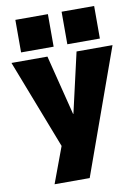

<svg xmlns="http://www.w3.org/2000/svg" viewBox="-103 -827 798 1104"><g transform="rotate(-10 296.0 -275.0)"><path d="M202 0 1 -520H211L299 -170H301L381 -520H591L329 210H124ZM336 -760H526V-570H336ZM66 -760H256V-570H66Z"/></g></svg>

Font: Enso Black
Style: Regular
Weight: 900
Designer: Coji Morishita
Foundry: UNDERFOREST DESIGN
Version: Version 1.000